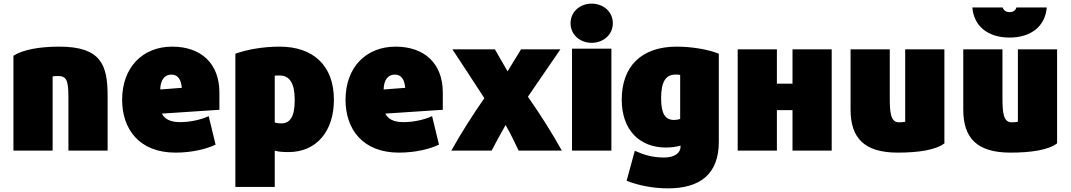

<svg xmlns="http://www.w3.org/2000/svg" viewBox="-20 -815 5899 1058"><path d="M270 15V-394C283 -396 286 -396 303 -396C357 -396 357 -349 357 -255V15H573V-286C573 -456 538 -558 307 -558C196 -558 106 -541 54 -508V15Z M947 26C1041 26 1120 5 1168 -18L1130 -175C1089 -156 1030 -142 972 -142C918 -142 888 -159 872 -189L1189 -210V-305C1189 -467 1086 -558 929 -558C766 -558 653 -444 653 -265C653 -104 747 26 947 26ZM925 -404C960 -404 978 -377 982 -331L863 -322C864 -372 885 -404 925 -404Z M1494 215V15C1513 21 1537 23 1570 23C1724 23 1820 -92 1820 -265C1820 -457 1703 -558 1521 -558C1426 -558 1338 -541 1277 -519V215ZM1494 -140V-398C1501 -399 1511 -399 1521 -399C1578 -399 1604 -353 1604 -264C1604 -177 1582 -135 1529 -135C1515 -135 1503 -137 1494 -140Z M2178 26C2272 26 2351 5 2399 -18L2361 -175C2320 -156 2261 -142 2203 -142C2149 -142 2119 -159 2103 -189L2420 -210V-305C2420 -467 2317 -558 2160 -558C1997 -558 1884 -444 1884 -265C1884 -104 1978 26 2178 26ZM2156 -404C2191 -404 2209 -377 2213 -331L2094 -322C2095 -372 2116 -404 2156 -404Z M2689 15C2698 -3 2742 -85 2766 -126C2792 -81 2819 -26 2838 15H3076C3022 -82 2957 -185 2889 -282C2948 -369 3008 -456 3068 -543H2851C2826 -503 2801 -462 2777 -422L2707 -543H2473C2532 -453 2591 -364 2649 -274C2588 -187 2518 -77 2467 15Z M3349 15V-547H3132V15ZM3240 -579C3304 -579 3357 -623 3357 -687C3357 -751 3304 -795 3240 -795C3177 -795 3124 -751 3124 -687C3124 -623 3177 -579 3240 -579Z M3650 -2C3692 -2 3721 -10 3730 -13V-6C3730 27 3698 53 3640 53C3574 53 3528 38 3478 16L3433 181C3494 206 3579 223 3660 223C3835 223 3941 147 3941 -34V-519C3885 -542 3793 -558 3709 -558C3512 -558 3406 -447 3406 -266C3406 -100 3503 -2 3650 -2ZM3623 -274C3623 -362 3647 -404 3702 -404C3714 -404 3721 -404 3728 -402V-160C3718 -156 3707 -154 3694 -154C3645 -154 3623 -189 3623 -274Z M4261 15V-208H4347V15H4563V-543H4347V-354H4261V-543H4045V15Z M4667 -543V-211C4667 -55 4742 26 4927 26C5043 26 5137 11 5184 -25V-543H4968V-144C4957 -142 4945 -141 4933 -141C4887 -141 4883 -198 4883 -278V-543Z M5288 -211C5288 -55 5363 26 5548 26C5664 26 5758 11 5805 -25V-543H5589V-144C5578 -142 5566 -141 5554 -141C5508 -141 5504 -198 5504 -278V-543H5288ZM5543 -608C5662 -608 5740 -671 5748 -774H5581C5574 -751 5554 -748 5543 -748C5532 -748 5512 -752 5505 -774H5338C5346 -671 5424 -608 5543 -608Z"/></svg>

Font: Repo ExtraBlack
Style: Regular
Weight: 400
Designer: Stefan Peev
Foundry: Context Ltd
Version: Version 001.502